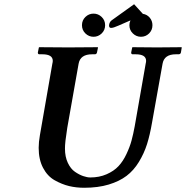

<svg xmlns="http://www.w3.org/2000/svg" viewBox="-20 -867 871 899"><path d="M662.1 -568.8Q664.1 -576.7 664.1 -582Q664.1 -612.8 615.2 -612.8H601.1Q594.2 -612.8 594.2 -621.1L599.1 -645L601.1 -646Q676.3 -645 714.8 -645Q714.8 -645 829.1 -646L831.1 -645L827.1 -621.1Q825.2 -613.3 816.9 -612.8H803.2Q749 -612.8 741.2 -568.8L691.9 -293Q682.1 -235.8 668.5 -192.4Q654.8 -148.9 630.4 -108.9Q606 -68.8 572.5 -43.5Q539.1 -18.1 489 -2.9Q439 12.2 374 12.2Q336.9 12.2 303.5 4.2Q270 -3.9 236.1 -22.9Q202.1 -42 181.6 -81.1Q161.1 -120.1 161.1 -174.8Q161.1 -201.7 167 -234.9L225.1 -568.8Q227.1 -576.7 227.1 -582Q227.1 -612.8 178.2 -612.8H164.1Q157.2 -612.8 157.2 -621.1L162.1 -645L164.1 -646Q261.2 -645 299.8 -645L437 -646L439 -645L434.1 -621.1Q432.1 -613.3 424.8 -612.8H411.1Q356 -612.8 348.1 -568.8L294.9 -268.1Q283.7 -198.2 284.2 -170.9Q284.2 -132.8 297.6 -104.5Q311 -76.2 331.1 -62.5Q351.1 -48.8 369.6 -42.5Q388.2 -36.1 402.8 -36.1Q444.8 -36.1 479 -51Q513.2 -65.9 534.7 -88.9Q556.2 -111.8 572 -145.5Q587.9 -179.2 595.9 -209Q604 -238.8 610.8 -275.9ZM379.9 -710.4Q363.8 -726.1 363.8 -749Q363.8 -772 379.9 -787.6Q396 -803.2 418 -803.2Q439.9 -803.2 456.1 -787.6Q472.2 -772 472.2 -749Q472.2 -726.1 456.1 -710.4Q439.9 -694.8 418 -694.8Q396 -694.8 379.9 -710.4ZM648.9 -802.2Q668.5 -799.3 681.2 -784.2Q693.8 -769 693.8 -749Q693.8 -726.1 678 -710.4Q662.1 -694.8 640.1 -694.8Q618.2 -694.8 602.1 -710.4Q585.9 -726.1 585.9 -749Q585.9 -760.7 590.8 -771.5L534.7 -747.1Q511.2 -736.3 500 -736.3Q490.7 -736.3 490.7 -747.1V-749.5Q492.7 -764.2 502.4 -771.5L607.9 -847.2Z"/></svg>

Font: Linux Libertine O
Style: Semibold Italic
Weight: 600
Italic angle: -11.5°
Designer: Philipp H. Poll
Foundry: Philipp H. Poll
Version: Version 5.1.2